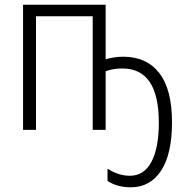

<svg xmlns="http://www.w3.org/2000/svg" viewBox="-20 -552 785 816"><path d="M429 -532H78V0H133V-483H374V0H429V-249Q460 -261 500 -261Q655 -261 655 -31Q655 77 623.5 136Q592 195 532 195Q484 195 437 165V217Q478 244 536 244Q618 244 664.5 173.5Q711 103 711 -32Q711 -172 657 -241.5Q603 -311 503 -311Q467 -311 429 -300Z"/></svg>

Font: Noto Sans UI SemiCondensed Light
Style: Regular
Weight: 300
Width: 4
Designer: Monotype Design Team
Foundry: Monotype Imaging Inc.
Version: Version 1.901